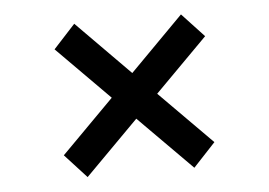

<svg xmlns="http://www.w3.org/2000/svg" viewBox="-37 -584 656 469"><g transform="rotate(-5 291.0 -350.0)"><path d="M106.9 -220.2 235.8 -350.1 106.9 -480 160.2 -538.1 291 -405.8 421.9 -538.1 476.1 -480 347.2 -350.1 476.1 -220.2 421.9 -162.1 291 -293.9 160.2 -162.1Z"/></g></svg>

Font: Montserrat Medium
Style: Regular
Weight: 500
Designer: Julieta Ulanovsky
Foundry: Julieta Ulanovsky
Version: Version 7.200